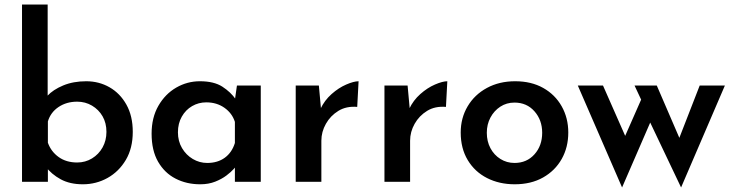

<svg xmlns="http://www.w3.org/2000/svg" viewBox="-20 -801 3230 846"><path d="M345 11Q288 11 247.5 -11Q207 -33 180 -68L191 -97V0H77V-781H190V-338L188 -378Q214 -406 258.5 -424.5Q303 -443 360 -443Q416 -443 462.5 -416.5Q509 -390 537 -340Q565 -290 565 -220Q565 -148 534.5 -96.5Q504 -45 454 -17Q404 11 345 11ZM320 -85Q356 -85 385.5 -103Q415 -121 432 -151.5Q449 -182 449 -220Q449 -259 432 -288.5Q415 -318 385.5 -335.5Q356 -353 320 -353Q273 -353 238 -329.5Q203 -306 191 -266V-172Q205 -133 238.5 -109Q272 -85 320 -85Z M862 11Q802 11 753.5 -14Q705 -39 676.5 -88.5Q648 -138 648 -212Q648 -283 678 -335Q708 -387 756.5 -415Q805 -443 861 -443Q923 -443 960 -419Q997 -395 1019 -363L1013 -347L1024 -424H1129V0H1015V-102L1025 -76Q1022 -70 1010 -56.5Q998 -43 977.5 -27.5Q957 -12 928 -0.5Q899 11 862 11ZM893 -83Q939 -83 970.5 -106Q1002 -129 1015 -171V-264Q1003 -302 969 -326Q935 -350 889 -350Q855 -350 826.5 -333.5Q798 -317 781 -287Q764 -257 764 -218Q764 -179 782 -148.5Q800 -118 829.5 -100.5Q859 -83 893 -83Z M1385 -424 1396 -304 1392 -321Q1410 -359 1441 -386.5Q1472 -414 1505.5 -428.5Q1539 -443 1560 -443L1554 -330Q1506 -334 1471 -312.5Q1436 -291 1416 -255.5Q1396 -220 1396 -181V0H1283V-424Z M1776 -424 1787 -304 1783 -321Q1801 -359 1832 -386.5Q1863 -414 1896.5 -428.5Q1930 -443 1951 -443L1945 -330Q1897 -334 1862 -312.5Q1827 -291 1807 -255.5Q1787 -220 1787 -181V0H1674V-424Z M2010 -217Q2010 -281 2040.5 -332.5Q2071 -384 2125.5 -413.5Q2180 -443 2250 -443Q2321 -443 2373.5 -413.5Q2426 -384 2455 -332.5Q2484 -281 2484 -217Q2484 -152 2455 -100.5Q2426 -49 2373 -19Q2320 11 2248 11Q2180 11 2126 -16.5Q2072 -44 2041 -95.5Q2010 -147 2010 -217ZM2125 -216Q2125 -178 2141 -148Q2157 -118 2185 -100.5Q2213 -83 2247 -83Q2301 -83 2335 -121Q2369 -159 2369 -216Q2369 -272 2335 -310.5Q2301 -349 2247 -349Q2212 -349 2184.5 -331Q2157 -313 2141 -283Q2125 -253 2125 -216Z M2874 -424 2984 -169 2963 -167 3063 -424H3174L2981 25L2845 -261L2721 25L2526 -424H2637L2756 -154L2716 -160L2805 -362L2776 -424Z"/></svg>

Font: Reem Kufi Fun Medium
Style: Regular
Weight: 500
Designer: Khaled Hosny
Version: Version 1.005